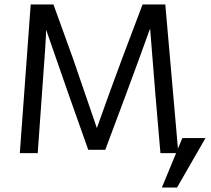

<svg xmlns="http://www.w3.org/2000/svg" viewBox="-20 -694 954 870"><path d="M69.8 0H150.9L169.9 -266.1Q189 -520 189 -559.1L291 -266.1L379.9 -15.1H457L550.8 -266.1Q606.9 -417 660.2 -564.9L684.1 -266.1L707 0H788.1L729 -673.8H626L533.2 -428.2Q477.1 -277.8 418.9 -113.8L311 -428.2L222.2 -673.8H119.1ZM713.4 155.8H782.2L911.1 -68.4H806.2Z"/></svg>

Font: FAU Chimera
Style: Regular
Weight: 400
Version: Version 1.002;hotconv 1.0.117;makeotfexe 2.5.65602